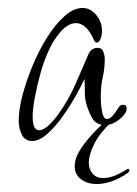

<svg xmlns="http://www.w3.org/2000/svg" viewBox="-20 -362 345 482"><path d="M61 -8Q43 -8 35 -23.5Q27 -39 27 -60Q27 -87 36.5 -123Q46 -159 62 -197.5Q78 -236 98.5 -268.5Q119 -301 142 -321.5Q165 -342 187 -342Q207 -342 221.5 -324.5Q236 -307 236 -285Q236 -272 232 -263.5Q228 -255 223 -255Q219 -255 216 -261Q206 -284 194.5 -294Q183 -304 171 -304Q151 -304 131.5 -281.5Q112 -259 100 -230Q90 -208 81.5 -177.5Q73 -147 67.5 -117.5Q62 -88 62 -69Q62 -35 78 -35Q98 -35 129 -79Q152 -111 170.5 -153Q189 -195 202 -226Q207 -236 213 -239Q219 -242 224 -242Q236 -242 239.5 -232Q243 -222 243 -215Q243 -189 238 -168.5Q233 -148 233 -119Q233 -98 236.5 -80.5Q240 -63 249 -63Q260 -63 277 -91Q281 -99 289 -99Q298 -99 298 -90Q298 -77 280 -62.5Q262 -48 244 -48Q220 -48 210 -68Q193 -101 193 -127.5Q193 -154 192 -164Q187 -152 173 -126.5Q159 -101 140 -73.5Q121 -46 100 -27Q79 -8 61 -8ZM223 100Q198 100 181.5 86.5Q165 73 168 48Q170 28 190.5 0.5Q211 -27 238 -51Q241 -53 245.5 -56.5Q250 -60 253 -60Q255 -60 258 -59.5Q261 -59 261 -57Q231 -29 217 -1.5Q203 26 203 46Q203 63 212.5 74Q222 85 239 85Q264 85 295 65Q300 62 302 62Q305 62 305 65Q305 70 298 74Q279 87 259.5 93.5Q240 100 223 100Z"/></svg>

Font: Inspiration
Style: Regular
Weight: 400
Designer: Robert E. Leuschke
Foundry: Robert E. Leuschke
Version: Version 2.010; ttfautohint (v1.8.3)